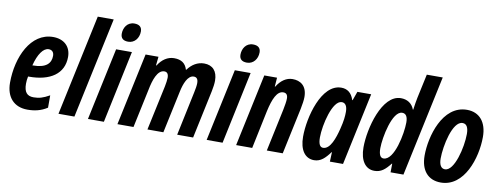

<svg xmlns="http://www.w3.org/2000/svg" viewBox="-63 -1087 3692 1424"><g transform="rotate(10 1783.0 -375.0)"><path d="M182 10C235 10 283 0 331 -31V-124C283 -97 253 -88 211 -88C163 -88 139 -114 139 -178C139 -196 141 -215 145 -233H153C311 -233 412 -300 412 -427C412 -507 358 -554 278 -554C110 -554 21 -358 21 -165C21 -55 82 10 182 10ZM165 -320H162C184 -407 221 -459 261 -459C287 -459 301 -442 301 -416C301 -361 267 -320 165 -320Z M415 0H535L697 -760H577Z M831 -616C879 -616 911 -657 911 -707C911 -741 890 -757 854 -757C799 -757 774 -709 774 -667C774 -633 793 -616 831 -616ZM637 0H757L872 -545H753Z M859 0H980L1042 -292C1056 -365 1082 -446 1134 -446C1155 -446 1166 -432 1166 -403C1166 -387 1162 -362 1157 -336L1085 0H1205L1273 -319C1285 -377 1310 -446 1356 -446C1378 -446 1389 -432 1389 -402C1389 -385 1385 -359 1379 -332L1309 0H1429L1506 -363C1512 -392 1516 -421 1516 -443C1516 -515 1479 -555 1415 -555C1366 -555 1323 -529 1292 -486H1289C1275 -533 1243 -555 1189 -555C1140 -555 1098 -526 1069 -479H1065L1072 -545H975Z M1725 -616C1773 -616 1805 -657 1805 -707C1805 -741 1784 -757 1748 -757C1693 -757 1668 -709 1668 -667C1668 -633 1687 -616 1725 -616ZM1531 0H1651L1766 -545H1647Z M1753 0H1874L1934 -287C1955 -383 1983 -446 2030 -446C2054 -446 2064 -431 2064 -405C2064 -383 2058 -351 2052 -320L1984 0H2104L2178 -348C2185 -384 2190 -415 2190 -439C2190 -525 2138 -555 2081 -555C2034 -555 1993 -526 1963 -477H1960L1965 -545H1869Z M2341 10C2391 10 2424 -23 2459 -71H2462L2459 0H2558L2674 -545H2570L2546 -478H2543C2526 -532 2492 -555 2448 -555C2298 -555 2231 -294 2231 -148C2231 -49 2272 10 2341 10ZM2391 -92C2367 -92 2355 -116 2355 -164C2355 -259 2400 -450 2470 -450C2497 -450 2512 -427 2512 -384C2512 -352 2509 -316 2493 -253C2475 -181 2445 -92 2391 -92Z M2795 10C2846 10 2876 -17 2914 -65H2917L2916 0H3013L3175 -760H3055L3016 -579C3011 -556 3006 -523 3001 -487H2998C2981 -533 2943 -555 2897 -555C2754 -555 2686 -289 2686 -148C2686 -49 2727 10 2795 10ZM2846 -92C2822 -92 2810 -116 2810 -163C2810 -243 2850 -450 2925 -450C2953 -450 2967 -428 2967 -384C2967 -302 2928 -92 2846 -92Z M3295 10C3471 10 3545 -217 3545 -377C3545 -488 3489 -555 3395 -555C3209 -555 3143 -308 3143 -167C3143 -55 3199 10 3295 10ZM3309 -92C3279 -92 3264 -119 3264 -166C3264 -259 3303 -453 3379 -453C3410 -453 3424 -426 3424 -378C3424 -277 3380 -92 3309 -92Z"/></g></svg>

Font: Noto Sans ExtraCondensed
Style: Bold Italic
Weight: 700
Width: 2
Italic angle: -12°
Designer: Monotype Design Team
Foundry: Monotype Imaging Inc.
Version: Version 2.013